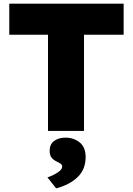

<svg xmlns="http://www.w3.org/2000/svg" viewBox="-20 -720 731 1056"><path d="M244 0V-529H31V-700H660V-529H442V0ZM289 316 241 256Q255 251 274 242Q293 233 307.5 221Q322 209 322 196Q322 187 315 181.5Q308 176 295 170Q273 160 263 146Q253 132 253 110Q253 73 278 55Q303 37 340 37Q386 37 418.5 63.5Q451 90 451 144Q451 211 407.5 253.5Q364 296 289 316Z"/></svg>

Font: Lexend ExtraBold
Style: Regular
Weight: 800
Designer: Bonnie Shaver-Troup, Thomas Jockin
Foundry: Lexend
Version: Version 1.007; ttfautohint (v1.8.3)